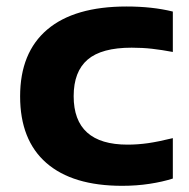

<svg xmlns="http://www.w3.org/2000/svg" viewBox="-20 -576 596 606"><path d="M365.5 10.5Q209 10.5 126.2 -61.8Q43.5 -134 43.5 -272Q43.5 -410 129.2 -482.8Q215 -555.5 379.5 -555.5Q461 -555.5 525.5 -539.5V-412Q491 -418.5 460.5 -422Q430 -425.5 395.5 -425.5Q300.5 -425.5 256.5 -387.8Q212.5 -350 212.5 -272.5Q212.5 -119.5 382.5 -119.5Q415 -119.5 447.8 -124.2Q480.5 -129 525.5 -140V-12.5Q493 -2 452 4.2Q411 10.5 365.5 10.5Z"/></svg>

Font: Encode Sans Expanded
Style: Bold
Weight: 700
Width: 7
Designer: Multiple Designers
Foundry: Impallari Type
Version: Version 3.000; ttfautohint (v1.8.3) -l 8 -r 50 -G 200 -x 14 